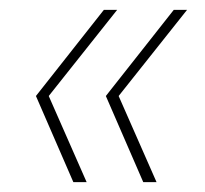

<svg xmlns="http://www.w3.org/2000/svg" viewBox="-20 -490 416 390"><path d="M271 -120 195 -295 333 -470H360L221 -295L298 -120ZM129 -120 53 -295 191 -470H218L79 -295L156 -120Z"/></svg>

Font: DM Sans 9pt Thin
Style: Italic
Weight: 250
Italic angle: -10°
Version: Version 4.004;gftools[0.9.30]